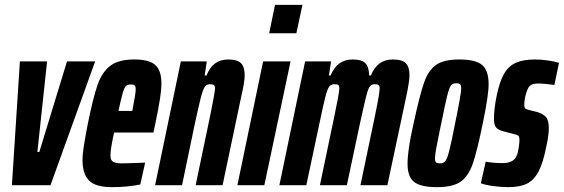

<svg xmlns="http://www.w3.org/2000/svg" viewBox="-20 -763 2323 791"><path d="M29 0 62 -510H174L134 -137H142L256 -510H372L188 0Z M320 -103Q320 -129 325.5 -163Q331 -197 342 -254Q364 -363 382.5 -415Q401 -467 435 -492.5Q469 -518 533 -518Q595 -518 620 -495Q645 -472 645 -420Q645 -393 639 -355Q633 -317 620 -254L612 -217H450Q443 -185 439 -161Q435 -137 435 -122Q435 -103 446 -96.5Q457 -90 482 -90Q503 -90 578 -93L558 -3Q505 8 441 8Q374 8 347 -19Q320 -46 320 -103ZM525 -306 528 -322Q539 -377 539 -395Q539 -407 534.5 -411Q530 -415 519 -415Q506 -415 499 -408.5Q492 -402 485.5 -379.5Q479 -357 468 -306Z M725 -510H832L823 -452H831Q856 -518 920 -518Q957 -518 972.5 -503Q988 -488 988 -452Q988 -425 974 -366L897 0H786L846 -287Q864 -374 866 -399Q866 -409 861 -412.5Q856 -416 844 -416Q831 -416 823.5 -405Q816 -394 807.5 -361.5Q799 -329 782 -250L730 0H619Z M1089 -626 1113 -743H1226L1201 -626ZM958 0 1064 -510H1177L1069 0Z M1237 -510H1344L1335 -452H1342Q1369 -518 1432 -518Q1470 -518 1485 -503Q1500 -488 1501 -452H1508Q1534 -518 1598 -518Q1636 -518 1651.5 -503Q1667 -488 1667 -452Q1667 -429 1654 -367L1576 0H1465L1525 -287Q1544 -378 1544 -399Q1544 -409 1539.5 -412.5Q1535 -416 1524 -416Q1510 -416 1503 -406Q1496 -396 1488.5 -366Q1481 -336 1462 -250L1409 0H1298L1358 -287Q1377 -376 1378 -399Q1378 -410 1373.5 -413Q1369 -416 1357 -416Q1343 -416 1335.5 -405Q1328 -394 1320 -362.5Q1312 -331 1295 -250L1242 0H1131Z M1659 -88Q1659 -146 1684 -255Q1709 -371 1727 -422.5Q1745 -474 1777 -496Q1809 -518 1872 -518Q1939 -518 1966 -495.5Q1993 -473 1993 -416Q1993 -370 1969 -255Q1945 -137 1927 -86.5Q1909 -36 1877 -14Q1845 8 1780 8Q1714 8 1686.5 -13Q1659 -34 1659 -88ZM1855 -255Q1880 -376 1880 -398Q1880 -412 1875.5 -416Q1871 -420 1860 -420Q1845 -420 1838 -411Q1831 -402 1823 -371Q1815 -340 1798 -255L1792 -227Q1783 -184 1777.5 -153.5Q1772 -123 1772 -111Q1772 -98 1776.5 -94Q1781 -90 1792 -90Q1807 -90 1814.5 -99Q1822 -108 1830.5 -140.5Q1839 -173 1855 -255Z M1961 -8 1981 -97Q1996 -94 2015.5 -92.5Q2035 -91 2053 -91Q2076 -91 2092 -101Q2108 -111 2114 -138Q2120 -168 2120 -187Q2120 -200 2116 -203.5Q2112 -207 2100 -210L2054 -222Q2033 -227 2024 -237.5Q2015 -248 2015 -273Q2015 -313 2026 -368Q2038 -426 2056 -458Q2074 -490 2104.5 -504Q2135 -518 2184 -518Q2209 -518 2237 -514Q2265 -510 2283 -504L2264 -413Q2224 -419 2195 -419Q2173 -419 2163 -409.5Q2153 -400 2146 -373Q2140 -352 2140 -330Q2140 -320 2144.5 -316Q2149 -312 2159 -310L2195 -301Q2217 -294 2229 -281Q2241 -268 2241 -235Q2241 -205 2231 -161Q2218 -94 2199.5 -58Q2181 -22 2152 -7Q2123 8 2074 8Q2044 8 2011.5 3.5Q1979 -1 1961 -8Z"/></svg>

Font: Saira Ultra Condensed ExtraBold
Style: Italic
Weight: 800
Width: 1
Italic angle: -12°
Designer: Hector Gatti with collaboration of the Omnibus-Type team
Foundry: Omnibus-Type
Version: Version 1.001; ttfautohint (v1.8)